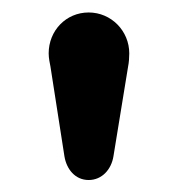

<svg xmlns="http://www.w3.org/2000/svg" viewBox="-20 -684 290 314"><path d="M85.4 -428.2C88.9 -407.2 103 -389.6 125 -389.6C147 -389.6 162.1 -407.2 165.5 -428.2L189.5 -575.2C190.9 -582 191.4 -590.3 191.4 -596.7C191.4 -633.3 162.1 -663.6 125 -663.6C87.9 -663.6 59.6 -633.8 59.6 -596.7C59.6 -588.9 61.5 -580.1 62.5 -575.2Z"/></svg>

Font: Supermercado One
Style: Regular
Weight: 400
Designer: James Grieshaber
Foundry: James Grieshaber
Version: Version 1.002